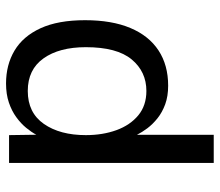

<svg xmlns="http://www.w3.org/2000/svg" viewBox="-66 -501 728 636"><g transform="rotate(-90 298.0 -183.0)"><path d="M76.2 161V-517H168.4L169.7 -426.8Q178.3 -442.9 192.6 -460.3Q206.9 -477.8 227.8 -493Q248.6 -508.2 276.3 -517.6Q304 -527 339.4 -527Q401.3 -527 448.6 -498.8Q495.8 -470.7 522.5 -412.6Q549.1 -354.5 549.1 -265.2Q549.1 -176.6 523.3 -115.2Q497.5 -53.8 448.9 -21.9Q400.3 10 332.2 10Q297.5 10 270.7 0.3Q244 -9.5 224.2 -25.3Q204.5 -41.1 191.1 -58.9Q177.8 -76.8 169.4 -93.5V161ZM314.7 -62.1Q378.7 -62.1 419.2 -110.9Q459.7 -159.7 459.7 -262.6Q459.7 -350.9 422.6 -402.9Q385.6 -455 314.7 -455Q242.6 -455 205.5 -401.6Q168.4 -348.3 168.4 -262.6Q168.4 -206.8 184.9 -161.3Q201.5 -115.8 234 -88.9Q266.5 -62.1 314.7 -62.1Z"/></g></svg>

Font: Public Sans Thin
Style: Regular
Weight: 100
Designer: The Public Sans project authors (U.S. Web Design System). Libre Franklin designed by Pablo Impallari and Rodrigo Fuenzal
Version: Version 1.008